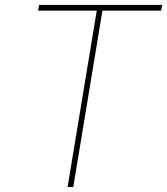

<svg xmlns="http://www.w3.org/2000/svg" viewBox="-20 -747 668 767"><path d="M132.1 -704.5 136.4 -727.3H627.8L623.6 -704.5H389.2L272.7 0H250L366.5 -704.5Z"/></svg>

Font: Inter UI Thin
Style: Italic
Weight: 100
Italic angle: -9.39999°
Designer: Rasmus Andersson
Foundry: rsms
Version: 3.2;8d6f07862